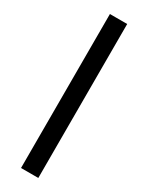

<svg xmlns="http://www.w3.org/2000/svg" viewBox="-266 -824 870 1128"><g transform="rotate(30 169.5 -260.0)"><path d="M110.8 -782.2H228V262.2H110.8Z"/></g></svg>

Font: Proza Libre
Style: Bold
Weight: 700
Designer: Jasper de Waard
Foundry: Jasper de Waard
Version: Version 1.000; ttfautohint (v1.4.1.8-43bc)